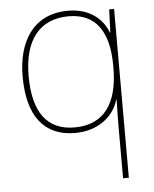

<svg xmlns="http://www.w3.org/2000/svg" viewBox="-54 -677 691 861"><g transform="rotate(-5 291.5 -246.0)"><path d="M465 -96V139H491V-621H469L465 -517H463C440 -580 380 -631 285 -631C124 -631 56 -507 56 -355C56 -177 129 -82 269 -82C370 -82 443 -138 465 -215H467C466 -182 465 -128 465 -96ZM269 -107C145 -107 83 -191 83 -355C83 -515 153 -606 285 -606C406 -606 465 -523 465 -368V-358C465 -202 404 -107 269 -107Z"/></g></svg>

Font: Noto Sans Kannada UI Thin
Style: Regular
Weight: 100
Designer: Jelle Bosma - Monotype Design Team
Foundry: Monotype Imaging Inc.
Version: Version 2.005